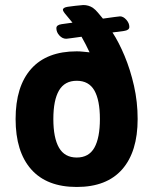

<svg xmlns="http://www.w3.org/2000/svg" viewBox="-20 -735 609 763"><path d="M311 -715Q332 -715 349 -704Q360 -696 369 -685Q378 -674 389 -661Q422 -666 436 -667.5Q450 -669 453 -669.5Q456 -670 457 -670Q470 -670 482 -656.5Q494 -643 494 -628Q494 -615 473 -612L427 -606Q452 -568 475 -513Q498 -458 512.5 -394Q527 -330 527 -262Q527 -132 465.5 -62Q404 8 285 8Q166 8 104 -62Q42 -132 42 -262Q42 -392 104 -461.5Q166 -531 285 -531Q298 -531 311 -529.5Q324 -528 336 -527Q328 -544 320 -559.5Q312 -575 304 -589Q276 -585 264 -583.5Q252 -582 248 -581.5Q244 -581 243 -581Q228 -581 216 -594Q204 -607 204 -623Q204 -636 225 -639L268 -645Q258 -658 244 -674Q230 -690 230 -696Q230 -705 249 -708Q265 -710 280 -712Q295 -714 311 -715ZM285 -414Q237 -414 214.5 -375.5Q192 -337 192 -262Q192 -187 214.5 -148Q237 -109 285 -109Q333 -109 355 -148Q377 -187 377 -262Q377 -337 355 -375.5Q333 -414 285 -414Z"/></svg>

Font: Asap VF Beta
Style: Regular
Weight: 400
Designer: Pablo Cosgaya
Foundry: Pablo Cosgaya
Version: Version 1.007